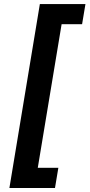

<svg xmlns="http://www.w3.org/2000/svg" viewBox="-20 -792 442 948"><path d="M26.4 136.2 176.8 -772H401.9L385.3 -672.4H284.2L166.5 36.6H268.1L251.5 136.2Z"/></svg>

Font: Inter Semi Bold
Style: Italic
Weight: 600
Italic angle: -9.39999°
Designer: Rasmus Andersson
Foundry: rsms
Version: Version 4.000;git-3c8e0fc